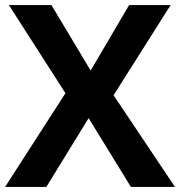

<svg xmlns="http://www.w3.org/2000/svg" viewBox="-20 -734 707 754"><path d="M667 0H494L328 -270L162 0H0L237 -368L15 -714H182L336 -457L487 -714H650L426 -360Z"/></svg>

Font: Noto Sans Thaana
Style: Regular
Weight: 400
Designer: Monotype Design Team
Foundry: Monotype Imaging Inc.
Version: Version 2.001